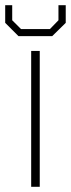

<svg xmlns="http://www.w3.org/2000/svg" viewBox="-27 -719 273 739"><path d="M44 -580 -7 -631V-699H20V-641L54 -607H165L198 -641V-699H226V-631L174 -580ZM93 0V-523H126V0Z"/></svg>

Font: Tomorrow ExtraLight
Style: Regular
Weight: 275
Designer: Tony de Marco, Monica Rizzolli
Foundry: Just in Type
Version: Version 2.002